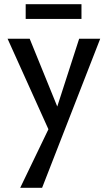

<svg xmlns="http://www.w3.org/2000/svg" viewBox="-20 -603 512 912"><path d="M367 -513H102V-583H367ZM456 -419 180 289H76L210 11L16 -419H121L252 -97L356 -419Z"/></svg>

Font: Ysabeau Infant Semibold
Style: Regular
Weight: 600
Designer: Christian Thalmann (Catharsis Fonts)
Version: Version 0.003